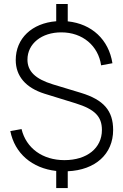

<svg xmlns="http://www.w3.org/2000/svg" viewBox="-20 -840 616 958"><path d="M544.5 -191.5C544.5 -288 497 -342 384.5 -376.5L244 -419C156 -446 117 -484.5 117 -542.5C117 -622 188 -679 286.5 -678.5C391.5 -678.5 470.5 -612 484.5 -514L541 -524.5C522.5 -642.5 438 -721 318 -733.5V-820H260.5V-734C139.5 -724.5 58.5 -648.5 58.5 -540.5C58.5 -460 108.5 -402 202 -372.5L357.5 -324.5C452.5 -295 488.5 -259 488.5 -191.5C488.5 -101 414 -41 301.5 -41C192.5 -41 110.5 -100.5 87.5 -196L31.5 -186C53.5 -74.5 140 -0.5 260.5 13V98.5H318V14.5C456 8.5 544.5 -71.5 544.5 -191.5Z"/></svg>

Font: Hauora Light
Style: Regular
Weight: 300
Designer: Wayne Shih
Foundry: WCYS
Version: Version 1.001;hotconv 1.0.109;makeotfexe 2.5.65596